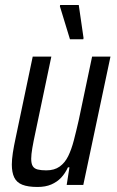

<svg xmlns="http://www.w3.org/2000/svg" viewBox="-20 -735 464 763"><path d="M129 8Q91 8 68.5 -1Q46 -10 36.5 -30Q27 -50 27 -81Q27 -101 31 -127.5Q35 -154 42 -186L110 -510H184L121 -210Q113 -173 108.5 -147Q104 -121 104 -104Q104 -85 110 -75Q116 -65 129.5 -61.5Q143 -58 164 -58Q196 -58 217 -73Q238 -88 251 -114.5Q264 -141 273.5 -177.5Q283 -214 293 -258L346 -510H419L311 0H245L256 -70H250Q239 -46 223 -29Q207 -12 184 -2Q161 8 129 8ZM258 -579 218 -710 219 -715H293L312 -584L311 -579Z"/></svg>

Font: Saira Condensed
Style: Italic
Weight: 400
Width: 3
Italic angle: -12°
Designer: Hector Gatti with collaboration of the Omnibus-Type team
Foundry: Omnibus-Type
Version: Version 1.100